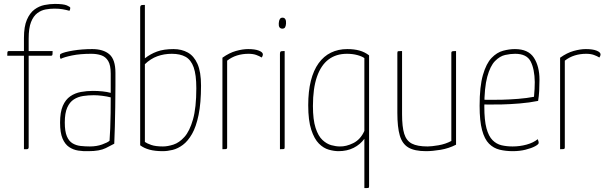

<svg xmlns="http://www.w3.org/2000/svg" viewBox="-20 -760 3095 978"><path d="M102 0V-476H17Q17 -487 17.5 -492Q18 -497 20 -498.5Q22 -500 27 -500H102V-567Q102 -625 117 -659.5Q132 -694 155.5 -711.5Q179 -729 206.5 -734.5Q234 -740 259 -740Q303 -740 320.5 -732.5Q338 -725 338 -720Q338 -716 337 -712.5Q336 -709 334 -705Q316 -710 298.5 -713Q281 -716 257 -716Q236 -716 213 -712Q190 -708 170 -693Q150 -678 138 -647.5Q126 -617 126 -563V-500H248Q248 -489 247.5 -484Q247 -479 245 -477.5Q243 -476 238 -476H126V-10Q126 -5 123.5 -2.5Q121 0 116 0Z M431 10Q404 11 378.5 7Q353 3 332 -11Q311 -25 298.5 -54.5Q286 -84 286 -135Q286 -189 300 -221Q314 -253 338 -269.5Q362 -286 392 -291.5Q422 -297 453 -297Q479 -297 502.5 -294.5Q526 -292 544 -287Q544 -287 544 -305.5Q544 -324 544 -347.5Q544 -371 544 -385Q544 -428 531 -449.5Q518 -471 495.5 -478.5Q473 -486 445 -486Q388 -486 347 -477.5Q306 -469 289 -460Q287 -464 286 -466.5Q285 -469 285 -473Q285 -478 286 -481.5Q287 -485 290 -486Q307 -495 352.5 -502.5Q398 -510 450 -510Q506 -510 537 -483.5Q568 -457 568 -389V-323Q568 -266 567 -213.5Q566 -161 565 -114.5Q564 -68 562 -28Q550 -21 518.5 -5.5Q487 10 431 10ZM438 -14Q472 -14 500 -24Q528 -34 538 -43Q540 -70 541.5 -107Q543 -144 543.5 -185Q544 -226 544 -264Q525 -269 501 -272Q477 -275 458 -275Q430 -275 403.5 -271Q377 -267 356 -253.5Q335 -240 322.5 -212Q310 -184 310 -136Q310 -91 320.5 -66Q331 -41 349.5 -30Q368 -19 391 -16.5Q414 -14 438 -14Z M809 10Q770 10 742 2.5Q714 -5 694 -20V-720Q694 -728 696.5 -731Q699 -734 704.5 -734.5Q710 -735 718 -735V-463Q746 -485 780 -497.5Q814 -510 864 -510Q905 -510 936.5 -492.5Q968 -475 986 -434.5Q1004 -394 1004 -324Q1004 -235 991.5 -174.5Q979 -114 958 -77.5Q937 -41 911.5 -22Q886 -3 859.5 3.5Q833 10 809 10ZM810 -14Q834 -14 863.5 -23.5Q893 -33 919.5 -62.5Q946 -92 963 -151.5Q980 -211 980 -311Q980 -379 966.5 -417Q953 -455 925.5 -470.5Q898 -486 855 -486Q816 -486 781.5 -473.5Q747 -461 718 -433V-37Q729 -29 751 -21.5Q773 -14 810 -14Z M1113 0V-466Q1148 -491 1182 -500.5Q1216 -510 1244 -510Q1279 -510 1299 -502Q1319 -494 1319 -483Q1319 -479 1317 -474Q1315 -469 1313 -467Q1302 -474 1285.5 -480Q1269 -486 1246 -486Q1215 -486 1187.5 -477.5Q1160 -469 1137 -451V-10Q1137 -5 1135.5 -3Q1134 -1 1129 -0.5Q1124 0 1113 0Z M1406 0V-485Q1406 -493 1408 -496Q1410 -499 1415.5 -499.5Q1421 -500 1430 -500V-10Q1430 -5 1429 -3Q1428 -1 1423 -0.5Q1418 0 1406 0ZM1417 -614Q1407 -615 1403 -622Q1399 -629 1400 -642Q1401 -656 1405.5 -663Q1410 -670 1419 -670Q1429 -670 1433.5 -662Q1438 -654 1437 -640Q1436 -627 1432 -620.5Q1428 -614 1417 -614Z M1844 198Q1843 198 1840.5 198Q1838 198 1836 198V-53Q1815 -24 1781.5 -7Q1748 10 1704 10Q1682 10 1655 2.5Q1628 -5 1604.5 -28.5Q1581 -52 1565.5 -99Q1550 -146 1550 -224Q1550 -295 1563.5 -348.5Q1577 -402 1603 -438Q1629 -474 1666 -492Q1703 -510 1749 -510Q1784 -510 1811 -502.5Q1838 -495 1860 -478V188Q1860 195 1858 196.5Q1856 198 1844 198ZM1711 -14Q1743 -13 1779.5 -31Q1816 -49 1836 -93V-464Q1824 -473 1800 -479.5Q1776 -486 1747 -486Q1692 -486 1653.5 -457Q1615 -428 1594.5 -369Q1574 -310 1574 -220Q1574 -150 1587.5 -108.5Q1601 -67 1622.5 -47Q1644 -27 1667.5 -20.5Q1691 -14 1711 -14Z M2150 10Q2092 10 2060.5 -8.5Q2029 -27 2016.5 -69.5Q2004 -112 2004 -185V-490Q2004 -495 2005 -497Q2006 -499 2011 -499.5Q2016 -500 2028 -500V-178Q2028 -114 2039 -78.5Q2050 -43 2078 -28.5Q2106 -14 2158 -14Q2178 -14 2213.5 -20Q2249 -26 2279 -42V-490Q2279 -495 2281 -497Q2283 -499 2288.5 -499.5Q2294 -500 2303 -500V-23Q2266 -4 2224.5 3Q2183 10 2150 10Z M2592 10Q2556 10 2525 2.5Q2494 -5 2471 -28Q2448 -51 2435.5 -97.5Q2423 -144 2423 -221Q2423 -320 2440 -378.5Q2457 -437 2484 -465Q2511 -493 2542.5 -501.5Q2574 -510 2603 -510Q2671 -510 2699.5 -466Q2728 -422 2728 -354Q2728 -325 2726.5 -297Q2725 -269 2721 -246Q2676 -237 2627 -233Q2578 -229 2536 -228Q2494 -227 2468 -227.5Q2442 -228 2442 -228V-252Q2442 -252 2468.5 -251.5Q2495 -251 2535.5 -252Q2576 -253 2620 -256.5Q2664 -260 2700 -267Q2702 -290 2703 -307Q2704 -324 2704 -342Q2703 -408 2683 -447Q2663 -486 2604 -486Q2580 -486 2553 -480Q2526 -474 2501.5 -449Q2477 -424 2462 -369Q2447 -314 2447 -217Q2447 -147 2458 -106.5Q2469 -66 2489 -46Q2509 -26 2535 -20Q2561 -14 2591 -14Q2628 -14 2662.5 -23.5Q2697 -33 2719 -51Q2722 -45 2723 -40Q2724 -35 2724 -32Q2724 -25 2705.5 -15Q2687 -5 2657 2.5Q2627 10 2592 10Z M2833 0V-466Q2868 -491 2902 -500.5Q2936 -510 2964 -510Q2999 -510 3019 -502Q3039 -494 3039 -483Q3039 -479 3037 -474Q3035 -469 3033 -467Q3022 -474 3005.5 -480Q2989 -486 2966 -486Q2935 -486 2907.5 -477.5Q2880 -469 2857 -451V-10Q2857 -5 2855.5 -3Q2854 -1 2849 -0.5Q2844 0 2833 0Z"/></svg>

Font: Yanone Kaffeesatz ExtraLight ExtraLight
Style: Regular
Weight: 250
Version: Version 2.003